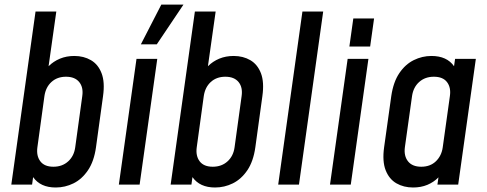

<svg xmlns="http://www.w3.org/2000/svg" viewBox="-20 -800 2111 832"><path d="M221.5 12.5Q262 12.5 298.5 -5.5Q335 -23.5 361.2 -62.2Q387.5 -101 396 -162L426.5 -383.5Q435 -444 420.2 -482.5Q405.5 -521 374.2 -539.2Q343 -557.5 302 -557.5Q268 -557.5 239.8 -545.8Q211.5 -534 190.5 -513L224 -750H134L29 0H119L123.5 -32.5Q155 12.5 221.5 12.5ZM211.5 -77.5Q172.5 -77.5 154.8 -101Q137 -124.5 142 -161.5L172.5 -383.5Q178 -422 203 -444.8Q228 -467.5 266 -467.5Q304.5 -467.5 323.2 -444.5Q342 -421.5 336.5 -383.5L306 -162Q301 -124 275.5 -100.8Q250 -77.5 211.5 -77.5Z M495 0H585L661.5 -545H571.5ZM590.5 -608H659.5L775 -780H679Z M912 12.5Q952.5 12.5 989 -5.5Q1025.5 -23.5 1051.8 -62.2Q1078 -101 1086.5 -162L1117 -383.5Q1125.5 -444 1110.8 -482.5Q1096 -521 1064.8 -539.2Q1033.5 -557.5 992.5 -557.5Q958.5 -557.5 930.2 -545.8Q902 -534 881 -513L914.5 -750H824.5L719.5 0H809.5L814 -32.5Q845.5 12.5 912 12.5ZM902 -77.5Q863 -77.5 845.2 -101Q827.5 -124.5 832.5 -161.5L863 -383.5Q868.5 -422 893.5 -444.8Q918.5 -467.5 956.5 -467.5Q995 -467.5 1013.8 -444.5Q1032.5 -421.5 1027 -383.5L996.5 -162Q991.5 -124 966 -100.8Q940.5 -77.5 902 -77.5Z M1185.5 0H1275.5L1380.5 -750H1290.5Z M1494 -598.5H1584L1601 -720H1511ZM1410 0H1500L1576.5 -545H1486.5Z M1770 12.5Q1804 12.5 1831.8 1Q1859.5 -10.5 1880 -31.5L1875.5 0H1965.5L2042 -545H1952L1947.5 -513Q1916.5 -557.5 1849.5 -557.5Q1809.5 -557.5 1773 -539.5Q1736.5 -521.5 1710.5 -483.2Q1684.5 -445 1675.5 -383.5L1644.5 -162Q1636 -101 1651.2 -62.2Q1666.5 -23.5 1698 -5.5Q1729.5 12.5 1770 12.5ZM1805.5 -77.5Q1766.5 -77.5 1748 -101Q1729.5 -124.5 1734.5 -162L1765.5 -383.5Q1771 -422 1796.5 -444.8Q1822 -467.5 1860 -467.5Q1899.5 -467.5 1917.2 -444Q1935 -420.5 1929.5 -383.5L1898.5 -161.5Q1893.5 -125 1869 -101.2Q1844.5 -77.5 1805.5 -77.5Z"/></svg>

Font: Mohave Medium
Style: Italic
Weight: 500
Italic angle: -8°
Designer: Gumpita Rahayu
Foundry: Tokotype
Version: Version 2.002; ttfautohint (v1.8.3)